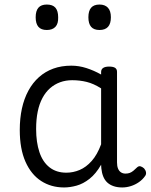

<svg xmlns="http://www.w3.org/2000/svg" viewBox="-20 -808 664 845"><path d="M262 17Q205 17 161 -11.5Q117 -40 92 -96.5Q67 -153 67 -236Q67 -287 76.5 -330.5Q86 -374 105 -409Q124 -444 151.5 -468.5Q179 -493 214.5 -506Q250 -519 294 -519Q327 -519 360 -508.5Q393 -498 425 -480V-491Q425 -503 434 -509Q443 -515 460 -515Q478 -515 486.5 -509.5Q495 -504 495 -492V-93Q495 -77 499.5 -66Q504 -55 512.5 -49.5Q521 -44 532 -44Q543 -44 551 -47Q559 -50 567 -56.5Q575 -63 584 -72Q591 -78 598.5 -76Q606 -74 614 -67Q621 -59 622.5 -50Q624 -41 619 -34Q608 -18 591.5 -6.5Q575 5 556 11Q537 17 518 17Q497 17 480.5 11.5Q464 6 452.5 -4.5Q441 -15 434.5 -31Q428 -47 426 -67Q426 -70 425.5 -74.5Q425 -79 425 -83Q402 -43 374 -21Q346 1 317 9Q288 17 262 17ZM139 -240Q139 -182 153.5 -138.5Q168 -95 198 -71.5Q228 -48 272 -48Q302 -48 330.5 -60Q359 -72 383.5 -99.5Q408 -127 425 -173V-419Q392 -440 361.5 -447.5Q331 -455 298 -455Q269 -455 244.5 -446Q220 -437 200.5 -420Q181 -403 167 -377Q153 -351 146 -317Q139 -283 139 -240ZM186 -676Q161 -676 149 -690Q137 -704 137 -732Q137 -760 149 -774Q161 -788 186 -788Q212 -788 224 -774Q236 -760 236 -732Q237 -704 224 -690Q211 -676 186 -676ZM418 -676Q393 -676 381 -690Q369 -704 369 -732Q369 -760 381 -774Q393 -788 418 -788Q442 -788 455 -774Q468 -760 468 -732Q468 -704 455.5 -690Q443 -676 418 -676Z"/></svg>

Font: Playwrite US Modern Light
Style: Regular
Weight: 300
Designer: Veronika Burian, José Scaglione
Foundry: TypeTogether
Version: Version 1.003